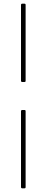

<svg xmlns="http://www.w3.org/2000/svg" viewBox="-20 -876 254 1042"><path d="M94 -438V-849Q94 -856 101 -856H112Q116 -856 117.5 -854.5Q119 -853 119 -849V-438Q119 -434 117.5 -432.5Q116 -431 112 -431H101Q94 -431 94 -438ZM94 139V-272Q94 -279 101 -279H112Q116 -279 117.5 -277.5Q119 -276 119 -272V139Q119 143 117.5 144.5Q116 146 112 146H101Q94 146 94 139Z"/></svg>

Font: YamahaIndonesia935. App Thin
Style: Regular
Weight: 100
Designer: Dalton Maag Ltd
Foundry: Dalton Maag Ltd
Version: Version 1.002